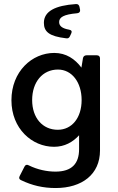

<svg xmlns="http://www.w3.org/2000/svg" viewBox="-20 -741 589 959"><path d="M329.1 -559.6 335.9 -574.2C340.8 -584 336.9 -590.8 325.2 -592.8C292 -598.6 275.4 -610.4 275.4 -630.9C275.4 -654.3 296.9 -668.9 365.2 -674.8C376 -675.8 381.8 -682.6 379.9 -692.4L377 -707C375 -715.8 369.1 -721.7 359.4 -720.7C255.9 -713.9 199.2 -684.6 199.2 -627C199.2 -582 226.6 -559.6 309.6 -549.8C318.4 -547.9 325.2 -550.8 329.1 -559.6ZM394.5 -451.2 386.7 -403.3C354.5 -446.3 310.5 -476.6 251 -476.6C139.6 -476.6 37.1 -383.8 37.1 -240.2C37.1 -98.6 139.6 -7.8 250 -7.8C302.7 -7.8 343.8 -31.2 375 -65.4V3.9C375 76.2 338.9 116.2 256.8 116.2C214.8 116.2 167 106.4 124 85C115.2 80.1 107.4 81.1 102.5 90.8L78.1 138.7C73.2 148.4 76.2 155.3 85.9 159.2C140.6 185.5 195.3 198.2 257.8 198.2C389.6 198.2 479.5 129.9 479.5 10.7V-449.2C479.5 -459 473.6 -464.8 463.9 -464.8H412.1C403.3 -464.8 396.5 -460 394.5 -451.2ZM268.6 -92.8C192.4 -92.8 140.6 -152.3 140.6 -241.2C140.6 -331.1 192.4 -393.6 269.5 -393.6C338.9 -393.6 387.7 -330.1 387.7 -241.2C387.7 -152.3 338.9 -92.8 268.6 -92.8Z"/></svg>

Font: Ed Sans Neue Medium
Style: Regular
Weight: 500
Designer: Stephen Hutchings
Version: Version 1.004;PS 001.004;hotconv 1.0.88;makeotf.lib2.5.64775